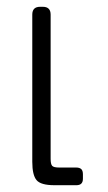

<svg xmlns="http://www.w3.org/2000/svg" viewBox="-20 -545 319 565"><path d="M75 -69V-502Q75 -525 98 -525H106Q129 -525 129 -502V-78Q129 -62 133.5 -57Q138 -52 154 -52H204Q214 -52 219 -47.5Q224 -43 224 -32V-19Q224 0 205 0H140Q100 0 87.5 -15Q75 -30 75 -69Z"/></svg>

Font: Mitr ExtraLight
Style: Regular
Weight: 275
Designer: Thanarat Vachiruckul
Foundry: Cadson Demak Co.,Ltd.
Version: Version 1.001